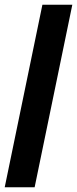

<svg xmlns="http://www.w3.org/2000/svg" viewBox="-24 -715 327 815"><path d="M-4 80 156 -695H283L123 80Z"/></svg>

Font: Bricolage Grotesque 24pt Condensed
Style: Bold
Weight: 700
Width: 3
Designer: Mathieu Triay
Foundry: Atelier Triay
Version: Version 1.001;gftools[0.9.33.dev8+g029e19f]